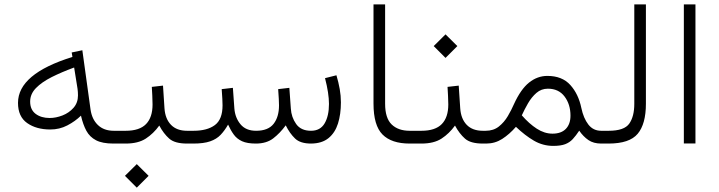

<svg xmlns="http://www.w3.org/2000/svg" viewBox="-20 -658 3294 880"><path d="M62.5 -186.5Q62.5 -319.8 312 -397L308.6 -417.5L357.4 -427.7L395 -155.8Q401.4 -111.3 428.7 -85Q456.1 -58.6 501.5 -58.6H516.6V0H499.5Q449.2 0 420.2 -15.1Q391.1 -30.3 375.7 -58.8Q360.4 -87.4 351.1 -127.9Q324.7 -102.1 288.8 -83.3Q252.9 -64.5 210.4 -64.5Q146.5 -64.5 104.5 -94Q62.5 -123.5 62.5 -186.5ZM319.8 -348.6Q262.7 -327.6 217 -304.7Q171.4 -281.7 144.8 -254.4Q118.2 -227.1 118.2 -192.4Q118.2 -155.3 143.3 -136.2Q168.5 -117.2 207.5 -117.2Q236.3 -117.2 266.4 -128.9Q296.4 -140.6 316.9 -163.8Q337.4 -187 337.4 -220.7Q337.4 -236.8 335.4 -251Z M852.1 0H837.4Q781.2 0 755.6 -22.7Q730 -45.4 710 -82.5Q683.6 -45.9 648.4 -22.9Q613.3 0 556.2 0H497.1V-58.6H556.2Q619.6 -58.6 649.4 -89.4Q679.2 -120.1 679.2 -179.2Q679.2 -199.2 678 -220Q676.8 -240.7 675.8 -259.8L727.1 -265.6L733.9 -161.1Q737.3 -113.3 763.7 -85.9Q790 -58.6 837.4 -58.6H852.1ZM552.7 147.9 606.9 94.2 661.1 147.9 606.9 202.1Z M1405.3 -58.6Q1447.8 -58.6 1467.8 -92.5Q1487.8 -126.5 1487.8 -181.6Q1487.8 -230 1469.7 -299.8L1522 -313Q1531.7 -280.3 1537.1 -249.8Q1542.5 -219.2 1542.5 -189Q1542.5 -134.3 1529.1 -91.8Q1515.6 -49.3 1485.6 -24.9Q1455.6 -0.5 1405.8 0Q1356.4 0 1332.3 -23.2Q1308.1 -46.4 1289.6 -83.5Q1263.2 -47.4 1232.2 -23.7Q1201.2 0 1152.8 0Q1112.8 0 1089.4 -10.7Q1065.9 -21.5 1051.8 -40.8Q1037.6 -60.1 1025.4 -86.9Q1009.8 -59.6 991.2 -40Q972.7 -20.5 943.4 -10.3Q914.1 0 866.2 0H832.5V-58.6H867.2Q929.7 -58.6 964.8 -84.7Q1000 -110.8 1000 -175.3Q1000 -186.5 999 -205.3Q998 -224.1 996.1 -249.5L1047.4 -255.4L1054.2 -160.6Q1057.6 -118.2 1082.3 -88.4Q1106.9 -58.6 1153.8 -58.6Q1209 -58.6 1233.9 -90.3Q1258.8 -122.1 1258.8 -175.3Q1258.8 -186.5 1257.8 -205.1Q1256.8 -223.6 1254.9 -249.5L1306.2 -255.4L1313 -160.6Q1315.4 -120.6 1337.4 -89.6Q1359.4 -58.6 1405.3 -58.6Z M1872.1 0H1857.4Q1774.4 0 1733.2 -41.5Q1691.9 -83 1691.9 -183.1V-637.7H1745.1V-182.6Q1745.1 -116.7 1775.1 -87.6Q1805.2 -58.6 1857.4 -58.6H1872.1Z M2207.5 0H2192.9Q2136.7 0 2111.1 -22.7Q2085.4 -45.4 2065.4 -82.5Q2039.1 -45.9 2003.9 -22.9Q1968.8 0 1911.6 0H1852.5V-58.6H1911.6Q1975.1 -58.6 2004.9 -89.4Q2034.7 -120.1 2034.7 -179.2Q2034.7 -199.2 2033.4 -220Q2032.2 -240.7 2031.2 -259.8L2082.5 -265.6L2089.4 -161.1Q2092.8 -113.3 2119.1 -85.9Q2145.5 -58.6 2192.9 -58.6H2207.5ZM1967.8 -446.8 2022 -500.5 2076.2 -446.8 2022 -392.6Z M2344.7 -76.7Q2314.9 -42.5 2281.7 -21.2Q2248.5 0 2208.5 0H2188V-58.6H2206.1Q2241.7 -58.6 2266.4 -78.1Q2291 -97.7 2307.6 -126Q2324.2 -154.3 2335.4 -180.2Q2366.7 -249 2404.8 -279.5Q2442.9 -310.1 2488.8 -310.1Q2556.2 -310.1 2593.8 -268.6Q2631.3 -227.1 2644.5 -163.1Q2654.3 -116.2 2676.5 -87.4Q2698.7 -58.6 2735.4 -58.6H2750V0H2735.4Q2700.2 0 2676.8 -16.1Q2653.3 -32.2 2634.8 -59.1Q2619.6 -36.1 2605.2 -20.5Q2590.8 -4.9 2570.3 2.9Q2549.8 10.7 2516.1 10.7Q2468.3 10.7 2427.2 -13.2Q2386.2 -37.1 2344.7 -76.7ZM2371.6 -129.4Q2405.3 -90.8 2440.4 -68.1Q2475.6 -45.4 2512.2 -45.4Q2552.2 -45.4 2573.5 -67.4Q2594.7 -89.4 2594.7 -127.9Q2594.7 -179.7 2567.6 -215.6Q2540.5 -251.5 2491.2 -251.5Q2460.9 -251.5 2438.7 -232.2Q2416.5 -212.9 2400.1 -184.6Q2383.8 -156.2 2371.6 -129.4Z M2730.5 0V-58.6H2770Q2841.3 -58.6 2864.3 -91.6Q2887.2 -124.5 2887.2 -182.1V-637.7H2940.4V-182.6Q2940.4 -89.8 2902.8 -44.9Q2865.2 0 2769.5 0Z M3114.3 -637.7H3167.5V-0.5H3114.3Z"/></svg>

Font: Vazir Thin WOL-UI
Style: Thin-WOL-UI
Weight: 100
Designer: Saber Rastikerdar
Foundry: Saber Rastikerdar
Version: Version 30.1.0